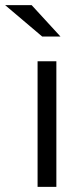

<svg xmlns="http://www.w3.org/2000/svg" viewBox="-71 -726 314 746"><path d="M0 0ZM148 -488V0H75V-488ZM52 -706 164 -584H93L-51 -706Z"/></svg>

Font: Red Hat Text
Style: Regular
Weight: 400
Designer: Pentagram / MCKL
Foundry: Pentagram / MCKL
Version: Version 1.005; Red Hat Text